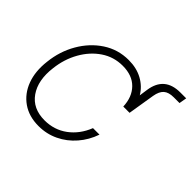

<svg xmlns="http://www.w3.org/2000/svg" viewBox="-148 -754 928 928"><g transform="rotate(45 316.0 -290.0)"><path d="M222.2 9.3Q156.7 9.3 110.8 -22.7Q64.9 -54.7 43.9 -110.8Q22.9 -167 31.7 -239.7Q40 -317.9 77.4 -382.6Q114.7 -447.3 173.6 -486.1Q232.4 -524.9 305.2 -524.9Q359.4 -524.9 399.9 -502.7Q440.4 -480.5 463.4 -441.9L469.7 -485.4Q484.9 -590.3 592.3 -590.3H632.3L625.5 -551.3H585.9Q551.8 -551.3 534.2 -535.9Q516.6 -520.5 510.7 -485.4L488.3 -347.7Q488.3 -347.2 488.3 -347.2H445.3Q442.9 -410.2 406.2 -447.5Q369.6 -484.9 304.2 -484.9Q243.2 -484.9 194.1 -451.7Q145 -418.5 113.5 -362.5Q82 -306.6 74.2 -238.3Q62.5 -145.5 102.5 -88.1Q142.6 -30.8 223.1 -30.8Q289.1 -30.8 339.6 -68.1Q390.1 -105.5 415.5 -169.9H460Q441.9 -117.2 406.7 -76.7Q371.6 -36.1 324.2 -13.4Q276.9 9.3 222.2 9.3Z"/></g></svg>

Font: Inter Display ExtraLight
Style: Italic
Weight: 200
Italic angle: -9.39999°
Designer: Rasmus Andersson
Foundry: rsms
Version: Version 4.000;git-a52131595